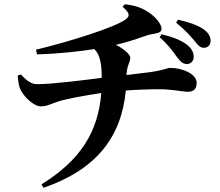

<svg xmlns="http://www.w3.org/2000/svg" viewBox="-20 -821 1040 908"><path d="M817 -551C834 -529 846 -518 864 -518C882 -518 896 -533 896 -551C896 -572 888 -590 866 -608C838 -631 794 -647 744 -659L735 -645C778 -607 799 -576 817 -551ZM897 -631C916 -608 925 -595 944 -595C967 -595 976 -612 976 -629C976 -651 962 -670 938 -686C909 -704 874 -716 822 -728L813 -714C855 -679 877 -655 897 -631ZM64 -464C65 -436 70 -413 76 -399C90 -367 138 -318 173 -318C202 -318 224 -331 252 -340C286 -352 381 -370 459 -381C444 -196 360 -63 176 51L186 67C431 -17 554 -169 575 -393C629 -397 684 -399 735 -399C792 -399 845 -387 869 -387C893 -387 910 -398 910 -430C910 -470 845 -500 784 -500C772 -500 755 -489 691 -480L578 -466C581 -517 596 -523 596 -549C596 -562 568 -589 528 -609C576 -620 619 -634 676 -654C702 -663 744 -660 744 -684C744 -709 713 -742 687 -760C658 -780 629 -794 570 -801L560 -789C595 -758 595 -745 575 -730C530 -694 313 -625 150 -586L155 -564C268 -567 363 -579 426 -589C454 -562 461 -516 461 -453C378 -442 227 -423 157 -423C129 -423 110 -436 78 -469Z"/></svg>

Font: Noto Serif SC
Style: Bold
Weight: 700
Designer: Ryoko NISHIZUKA 西塚涼子 (kana & ideographs); Frank Grießhammer (Latin, Greek & Cyrillic); Wenlong ZHANG 张文龙 (bopomofo); San
Foundry: Adobe
Version: Version 2.001;hotconv 1.1.0;makeotfexe 2.6.0